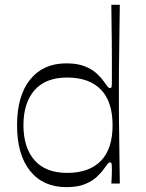

<svg xmlns="http://www.w3.org/2000/svg" viewBox="-20 -760 605 795"><path d="M254.7 14.9Q158.6 14.9 104.6 -52.4Q50.6 -119.7 50.6 -241.4Q50.6 -363.1 104.6 -430.4Q158.6 -497.7 254.7 -497.7Q301 -497.7 331.9 -485.1Q362.7 -472.6 381.6 -454.6Q400.6 -436.6 410.7 -421.4Q422 -405.3 426.4 -400.3Q430.9 -395.3 435.9 -395.3Q441.3 -395.3 442.3 -402.3Q443.3 -409.3 443.3 -428.3Q443.3 -459.1 443.3 -502.9Q443.3 -546.6 442.8 -593.6Q442.3 -640.6 441.7 -679.8Q441.1 -719 441 -740H476.1Q475.1 -680 474.6 -633.9Q474.1 -587.9 473.6 -550.9Q473.1 -513.9 472.7 -483.7Q472.3 -453.6 472.3 -426.6Q472.3 -399.6 472.3 -372.6Q472.3 -345.6 472.3 -318.1Q472.3 -290.7 472.7 -259.7Q473.1 -228.7 473.6 -191.3Q474.1 -153.9 474.6 -106.9Q475.1 -60 476.1 0H441Q442.1 -14.6 442.7 -29.1Q443.3 -43.6 443.3 -54.6Q443.3 -73.6 442.3 -80.6Q441.3 -87.6 435.9 -87.6Q430.9 -87.6 426.4 -82.6Q422 -77.6 410.7 -61.4Q400.6 -46.4 381.6 -28.4Q362.7 -10.3 331.9 2.3Q301 14.9 254.7 14.9ZM258.3 -44.1Q349 -44.1 397.6 -93.8Q446.1 -143.4 446.1 -241.4Q446.1 -339.4 397.6 -389.2Q349 -439 258.3 -439Q169 -439 123.1 -386.6Q77.1 -334.3 77.1 -241.4Q77.1 -148.6 123.1 -96.4Q169 -44.1 258.3 -44.1Z"/></svg>

Font: Ojuju ExtraLight
Style: Regular
Weight: 200
Designer: Chisaokwu Joboson, Mirko Velimirovic
Foundry: Udi Foundry
Version: Version 1.000